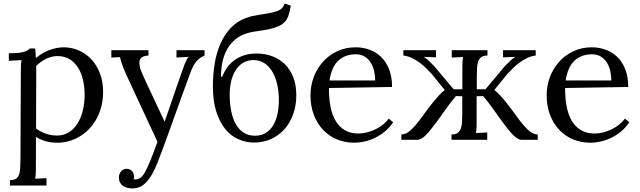

<svg xmlns="http://www.w3.org/2000/svg" viewBox="-20 -780 3569 1071"><path d="M96.2 -379.9Q96.2 -395.5 96.7 -411.6Q97.2 -427.7 100.1 -444.8L29.3 -440.9V-482.9Q62 -482.9 82.5 -485.1Q103 -487.3 115.5 -491.2Q127.9 -495.1 134.8 -499.8Q141.6 -504.4 147 -509.8H176.3Q177.2 -500 178.2 -486.8Q179.2 -473.6 180.2 -456.1Q195.3 -469.2 213.6 -480.5Q231.9 -491.7 252.2 -499.5Q272.5 -507.3 293.5 -511.7Q314.5 -516.1 335.4 -516.1Q378.9 -516.1 418.7 -499Q458.5 -481.9 488.8 -450Q519 -418 537.1 -371.8Q555.2 -325.7 555.2 -267.6Q555.2 -225.1 545.7 -187.5Q536.1 -149.9 519 -118.4Q502 -86.9 478.3 -62Q454.6 -37.1 426.3 -19.8Q397.9 -2.4 366 6.8Q334 16.1 300.3 16.1Q231 16.1 180.7 -16.6L180.2 148.9Q180.2 168.9 179.7 184.3Q179.2 199.7 176.3 216.8L239.3 213.9V254.9H35.2V225.1Q58.1 225.1 70.1 216.1Q82 207 87.2 190.9Q92.3 174.8 93 152.3Q93.8 129.9 94.2 103ZM299.8 -467.3Q282.2 -467.3 265.6 -462.6Q249 -458 233.9 -450.4Q218.8 -442.9 205.3 -432.6Q191.9 -422.4 181.6 -411.1Q181.6 -407.2 181.9 -402.1Q182.1 -397 182.1 -384.8Q182.1 -372.6 182.1 -350.3Q182.1 -328.1 181.9 -290.8Q181.6 -253.4 181.4 -197.8Q181.2 -142.1 181.2 -63Q206.1 -44.4 235.8 -34.2Q265.6 -23.9 298.3 -23.9Q334 -23.9 362.3 -41Q390.6 -58.1 410.6 -88.6Q430.7 -119.1 441.4 -160.9Q452.1 -202.6 452.1 -252.4Q452.1 -293 443.6 -331.5Q435.1 -370.1 416.7 -400.4Q398.4 -430.7 369.6 -449Q340.8 -467.3 299.8 -467.3Z M726.1 218.8Q731.4 221.2 737.3 221.2Q746.1 221.2 760 213.6Q773.9 206.1 788.1 181.6Q800.8 159.7 818.6 116Q836.4 72.3 858.4 11.2Q689 -351.6 679.7 -373.5Q670.4 -395.5 664.3 -412.1Q658.2 -428.7 654.5 -440.9Q650.9 -453.1 649.4 -461.4L601.1 -459V-500H808.1V-470.2L803.7 -469.7Q782.7 -468.3 771.7 -460.4Q760.7 -452.6 758.3 -438.2Q755.9 -423.8 761.2 -400.6Q766.6 -377.4 898.4 -101.1Q1002.4 -404.3 1009 -419.9Q1015.6 -435.5 1021.7 -447.3Q1027.8 -459 1033.2 -462.9L964.4 -459V-500H1121.1V-470.2Q1102.5 -462.9 1089.1 -451.4Q1075.7 -439.9 1065.4 -423.6Q1055.2 -407.2 1046.4 -386.2Q1037.6 -365.2 903.3 8.8Q880.4 71.8 861.3 120.8Q842.3 169.9 821.5 203.1Q800.8 236.3 776.1 253.7Q751.5 271 718.3 271Q702.6 271 689 267.3Q675.3 263.7 665 256.1Q654.8 248.5 648.9 237.1Q643.1 225.6 643.1 210.4Q643.1 201.2 646 192.4Q648.9 183.6 654.5 176.8Q660.2 169.9 668.2 165.8Q676.3 161.6 686 161.6Q697.8 161.6 705.8 166Q713.9 170.4 718.8 177.2Q723.6 184.1 725.6 191.7Q727.5 199.2 727.5 205.1Q727.5 208 727.3 211.7Q727.1 215.3 726.1 218.8Z M1602.5 -748.5Q1597.2 -724.1 1592.8 -705.6Q1588.4 -687 1579.8 -672.6Q1571.3 -658.2 1556.4 -647Q1541.5 -635.7 1515.6 -627Q1495.1 -619.6 1474.4 -615.7Q1453.6 -611.8 1433.3 -608.9Q1413.1 -606 1393.8 -602.8Q1374.5 -599.6 1356.9 -594.2Q1318.8 -582.5 1291.5 -559.3Q1264.2 -536.1 1246.6 -504.4Q1229 -472.7 1220.7 -433.8Q1212.4 -395 1212.9 -352.1H1219.7Q1231 -381.3 1248.5 -405.3Q1266.1 -429.2 1290 -446Q1314 -462.9 1344.2 -472.2Q1374.5 -481.4 1411.1 -481.4Q1458 -481.4 1498.5 -466.3Q1539.1 -451.2 1568.8 -421.9Q1598.6 -392.6 1615.7 -349.4Q1632.8 -306.2 1632.8 -249.5Q1632.8 -189.5 1614.5 -140.4Q1596.2 -91.3 1564.5 -56.9Q1532.7 -22.5 1490 -3.7Q1447.3 15.1 1398.4 15.1Q1350.1 15.1 1307.9 -4.2Q1265.6 -23.4 1234.6 -62.5Q1203.6 -101.6 1185.5 -160.4Q1167.5 -219.2 1167.5 -298.8Q1167.5 -364.3 1177.5 -425Q1187.5 -485.8 1209.5 -535.9Q1231.4 -585.9 1266.4 -623.3Q1301.3 -660.6 1350.6 -679.2Q1369.6 -686.5 1388.9 -690.7Q1408.2 -694.8 1427.7 -697.8Q1447.3 -700.7 1467 -703.9Q1486.8 -707 1506.8 -712.4Q1520 -715.8 1529.8 -719.7Q1539.6 -723.6 1546.6 -728.8Q1553.7 -733.9 1558.6 -741.5Q1563.5 -749 1567.9 -760.3ZM1393.1 -444.8Q1359.4 -444.8 1334.5 -429Q1309.6 -413.1 1293.2 -386.5Q1276.9 -359.9 1269 -325.4Q1261.2 -291 1261.2 -253.9Q1261.2 -200.2 1270.3 -157.2Q1279.3 -114.3 1297.1 -84.5Q1314.9 -54.7 1341.3 -38.8Q1367.7 -22.9 1402.3 -22.9Q1439 -22.9 1464.6 -39.8Q1490.2 -56.6 1505.9 -84.5Q1521.5 -112.3 1528.6 -147.9Q1535.6 -183.6 1535.6 -221.7Q1535.6 -262.7 1527.6 -302.7Q1519.5 -342.8 1502.4 -374.3Q1485.4 -405.8 1458.3 -425.3Q1431.2 -444.8 1393.1 -444.8Z M1964.8 -477.1Q1906.2 -477.1 1868.2 -442.6Q1830.1 -408.2 1817.9 -331.1H2072.8Q2072.8 -357.4 2066.9 -383.5Q2061 -409.7 2048.1 -430.4Q2035.2 -451.2 2014.6 -464.1Q1994.1 -477.1 1964.8 -477.1ZM2167 -294.9 1814.9 -289.1Q1814.5 -231.4 1823.7 -184.6Q1833 -137.7 1853 -104.5Q1873 -71.3 1904.5 -53.2Q1936 -35.2 1980 -35.2Q2003.4 -35.2 2027.8 -41.5Q2052.2 -47.9 2075 -58.8Q2097.7 -69.8 2116.7 -85.2Q2135.7 -100.6 2148.4 -118.2L2172.9 -98.1Q2152.3 -66.9 2125.2 -45.2Q2098.1 -23.4 2069.1 -9.8Q2040 3.9 2010.7 10Q1981.4 16.1 1956.1 16.1Q1904.3 16.1 1859.6 -2.4Q1814.9 -21 1782.2 -55.7Q1749.5 -90.3 1730.7 -139.2Q1711.9 -188 1711.9 -249Q1711.9 -301.8 1730 -349.9Q1748 -397.9 1781.2 -435.1Q1814.5 -472.2 1860.8 -494.1Q1907.2 -516.1 1963.9 -516.1Q2005.4 -516.1 2042.2 -502.4Q2079.1 -488.8 2106.9 -461.4Q2134.8 -434.1 2150.9 -392.3Q2167 -350.6 2167 -294.9Z M2737.3 -277.8Q2752 -267.1 2768.3 -249.5Q2784.7 -231.9 2801.5 -211.2Q2818.4 -190.4 2834.7 -168.2Q2851.1 -146 2865.7 -126Q2898.9 -80.1 2926 -54.9Q2953.1 -29.8 2979.5 -29.8V0H2891.6Q2879.4 0 2867.2 -7.1Q2855 -14.2 2842.3 -26.9Q2829.6 -39.6 2815.7 -57.1Q2801.8 -74.7 2786.1 -95.2Q2773.9 -111.3 2760.5 -130.4Q2747.1 -149.4 2732.9 -169.2Q2718.8 -189 2704.3 -208Q2689.9 -227.1 2675.3 -244.1L2638.7 -243.2V-106Q2638.7 -85.9 2638.2 -70.6Q2637.7 -55.2 2634.8 -38.1L2697.8 -41V0H2498.5V-29.8Q2521.5 -29.8 2533.4 -38.8Q2545.4 -47.9 2551 -64Q2556.6 -80.1 2557.4 -102.5Q2558.1 -125 2558.6 -151.9V-243.2L2522.9 -244.1Q2508.3 -227.1 2493.9 -208Q2479.5 -189 2465.3 -169.2Q2451.2 -149.4 2437.7 -130.4Q2424.3 -111.3 2412.1 -95.2Q2396.5 -74.7 2382.6 -57.1Q2368.7 -39.6 2356 -26.9Q2343.3 -14.2 2331.1 -7.1Q2318.8 0 2306.6 0H2218.8V-29.8Q2245.1 -29.8 2272.2 -54.9Q2299.3 -80.1 2332.5 -126Q2347.2 -146 2363.5 -168.2Q2379.9 -190.4 2396.7 -211.2Q2413.6 -231.9 2429.9 -249.5Q2446.3 -267.1 2460.9 -277.8L2390.1 -365.2Q2377 -379.4 2359.9 -396.7Q2342.8 -414.1 2322.3 -429.4Q2301.8 -444.8 2278.6 -456.1Q2255.4 -467.3 2230 -470.2V-500H2412.1V-460L2343.8 -462.9Q2357.9 -454.1 2372.1 -440.7Q2386.2 -427.2 2402.8 -410.2L2510.3 -282.2H2559.1V-394Q2559.1 -414.1 2559.6 -429.4Q2560.1 -444.8 2563 -461.9L2500 -459V-500H2699.2V-470.2Q2676.3 -470.2 2664.3 -461.2Q2652.3 -452.1 2647 -436Q2641.6 -419.9 2640.9 -397.5Q2640.1 -375 2639.6 -348.1V-282.2H2688L2795.4 -410.2Q2812 -427.2 2826.2 -440.7Q2840.3 -454.1 2854.5 -462.9L2786.1 -460V-500H2968.3V-470.2Q2942.9 -467.3 2919.7 -456.1Q2896.5 -444.8 2876 -429.4Q2855.5 -414.1 2838.4 -396.7Q2821.3 -379.4 2808.1 -365.2Z M3282.2 -477.1Q3223.6 -477.1 3185.5 -442.6Q3147.5 -408.2 3135.3 -331.1H3390.1Q3390.1 -357.4 3384.3 -383.5Q3378.4 -409.7 3365.5 -430.4Q3352.5 -451.2 3332 -464.1Q3311.5 -477.1 3282.2 -477.1ZM3484.4 -294.9 3132.3 -289.1Q3131.8 -231.4 3141.1 -184.6Q3150.4 -137.7 3170.4 -104.5Q3190.4 -71.3 3221.9 -53.2Q3253.4 -35.2 3297.4 -35.2Q3320.8 -35.2 3345.2 -41.5Q3369.6 -47.9 3392.3 -58.8Q3415 -69.8 3434.1 -85.2Q3453.1 -100.6 3465.8 -118.2L3490.2 -98.1Q3469.7 -66.9 3442.6 -45.2Q3415.5 -23.4 3386.5 -9.8Q3357.4 3.9 3328.1 10Q3298.8 16.1 3273.4 16.1Q3221.7 16.1 3177 -2.4Q3132.3 -21 3099.6 -55.7Q3066.9 -90.3 3048.1 -139.2Q3029.3 -188 3029.3 -249Q3029.3 -301.8 3047.4 -349.9Q3065.4 -397.9 3098.6 -435.1Q3131.8 -472.2 3178.2 -494.1Q3224.6 -516.1 3281.2 -516.1Q3322.8 -516.1 3359.6 -502.4Q3396.5 -488.8 3424.3 -461.4Q3452.1 -434.1 3468.3 -392.3Q3484.4 -350.6 3484.4 -294.9Z"/></svg>

Font: Lora
Style: Regular
Weight: 400
Designer: Olga Karpushina, Alexei Vanyashin
Foundry: Cyreal (www.cyreal.org, a@cyreal.org)
Version: Version 1.014